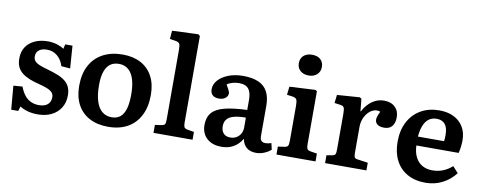

<svg xmlns="http://www.w3.org/2000/svg" viewBox="-65 -1078 3519 1404"><g transform="rotate(10 1694.5 -376.5)"><path d="M60 14 45 -162 112 -167Q126 -129 146.5 -103.5Q167 -78 194 -66Q221 -54 253 -54Q295 -54 317.5 -73.5Q340 -93 340 -127Q340 -148 328.5 -161.5Q317 -175 292 -185.5Q267 -196 224 -207Q186 -216 154.5 -229Q123 -242 100 -260Q77 -278 65 -303.5Q53 -329 53 -366Q53 -416 76 -451Q99 -486 141 -505.5Q183 -525 238 -525Q275 -525 306.5 -515Q338 -505 358 -491L366 -525H420L432 -358L366 -363Q351 -411 318.5 -437.5Q286 -464 244 -464Q205 -464 183.5 -447.5Q162 -431 162 -400Q162 -380 173 -366.5Q184 -353 209 -342.5Q234 -332 275 -321Q317 -309 349.5 -296Q382 -283 404.5 -265Q427 -247 438.5 -221.5Q450 -196 450 -160Q450 -107 425.5 -68Q401 -29 357.5 -7.5Q314 14 257 14Q214 14 180.5 4.5Q147 -5 123 -21L112 14Z M778 14Q698 14 639.5 -17Q581 -48 550 -106Q519 -164 519 -245Q519 -335 553 -397.5Q587 -460 649 -492.5Q711 -525 794 -525Q871 -525 927.5 -495.5Q984 -466 1015.5 -408.5Q1047 -351 1047 -268Q1047 -180 1014.5 -116.5Q982 -53 922 -19.5Q862 14 778 14ZM792 -59Q831 -59 856 -79.5Q881 -100 893 -142Q905 -184 905 -246Q905 -299 896.5 -338Q888 -377 871.5 -402.5Q855 -428 831.5 -440.5Q808 -453 779 -453Q741 -453 715 -434.5Q689 -416 675 -377Q661 -338 661 -276Q661 -205 676 -156.5Q691 -108 720.5 -83.5Q750 -59 792 -59Z M1114 0V-59L1162 -66Q1182 -69 1187 -78.5Q1192 -88 1192 -116V-631Q1192 -665 1185 -676Q1178 -687 1152 -691L1113 -697L1118 -759L1312 -767L1325 -756V-113Q1325 -91 1330 -80.5Q1335 -70 1356 -66L1404 -58V0Z M1619 14Q1551 14 1511 -23Q1471 -60 1471 -122Q1471 -179 1500 -213Q1529 -247 1592.5 -263.5Q1656 -280 1760 -284V-356Q1760 -394 1750.5 -419Q1741 -444 1720.5 -455.5Q1700 -467 1666 -467Q1641 -467 1616.5 -459.5Q1592 -452 1579 -441Q1589 -425 1595 -413Q1601 -401 1604 -393.5Q1607 -386 1607 -379Q1607 -359 1589 -344.5Q1571 -330 1541 -330Q1509 -330 1493 -345.5Q1477 -361 1477 -388Q1477 -425 1504.5 -456Q1532 -487 1580 -505.5Q1628 -524 1688 -524Q1757 -524 1802.5 -504Q1848 -484 1870 -442.5Q1892 -401 1892 -338V-113Q1892 -90 1902 -79Q1912 -68 1933 -68Q1943 -68 1953.5 -70Q1964 -72 1976 -76L1987 -29Q1968 -11 1938 1.5Q1908 14 1878 14Q1832 14 1805.5 -9Q1779 -32 1773 -72Q1757 -46 1735 -26.5Q1713 -7 1684.5 3.5Q1656 14 1619 14ZM1672 -64Q1698 -64 1717.5 -75.5Q1737 -87 1748.5 -107Q1760 -127 1760 -153V-227Q1707 -227 1672 -217.5Q1637 -208 1620.5 -188Q1604 -168 1604 -136Q1604 -103 1621.5 -83.5Q1639 -64 1672 -64Z M2027 0V-59L2076 -66Q2095 -69 2100.5 -79Q2106 -89 2106 -116V-375Q2106 -410 2099.5 -422Q2093 -434 2070 -438L2027 -444L2034 -505L2225 -515L2238 -508V-113Q2238 -93 2242.5 -81.5Q2247 -70 2268 -66L2317 -58V0ZM2158 -610Q2119 -610 2095.5 -631Q2072 -652 2072 -687Q2072 -722 2095 -743Q2118 -764 2158 -764Q2198 -764 2220.5 -743.5Q2243 -723 2243 -688Q2243 -653 2219.5 -631.5Q2196 -610 2158 -610Z M2388 0V-58L2432 -66Q2448 -69 2452.5 -78.5Q2457 -88 2457 -114V-377Q2457 -411 2451.5 -423.5Q2446 -436 2424 -439L2380 -445L2387 -506L2554 -518L2568 -510L2577 -418H2580Q2606 -468 2646 -496.5Q2686 -525 2734 -525Q2786 -525 2816 -496.5Q2846 -468 2846 -421Q2846 -392 2837 -371.5Q2828 -351 2810.5 -340.5Q2793 -330 2767 -330Q2734 -330 2717 -343.5Q2700 -357 2700 -379Q2700 -387 2702 -395Q2704 -403 2708.5 -414Q2713 -425 2720 -440Q2698 -449 2675 -442Q2652 -435 2633 -415.5Q2614 -396 2602 -367.5Q2590 -339 2590 -305V-112Q2590 -88 2595 -79Q2600 -70 2617 -68L2695 -57V0Z M3135 14Q3056 14 2999.5 -18Q2943 -50 2913 -108.5Q2883 -167 2883 -245Q2883 -333 2916.5 -395.5Q2950 -458 3009 -491.5Q3068 -525 3145 -525Q3207 -525 3252.5 -502.5Q3298 -480 3323.5 -438Q3349 -396 3349 -338Q3349 -316 3346 -291.5Q3343 -267 3337 -243H3023Q3025 -192 3043.5 -156Q3062 -120 3094 -102Q3126 -84 3169 -84Q3211 -84 3247.5 -98.5Q3284 -113 3315 -141L3356 -96Q3319 -46 3261.5 -16Q3204 14 3135 14ZM3023 -309H3217Q3219 -320 3219.5 -332Q3220 -344 3220 -356Q3220 -408 3199 -434.5Q3178 -461 3136 -461Q3102 -461 3078 -443Q3054 -425 3040.5 -391Q3027 -357 3023 -309Z"/></g></svg>

Font: Literata 18pt SemiBold
Style: Regular
Weight: 600
Designer: Latin by Veronika Burian and Jose Scaglione. Greek by Irene Vlachou. Cyrillic by Vera Evstafieva.
Foundry: TypeTogether
Version: Version 3.103;gftools[0.9.29]